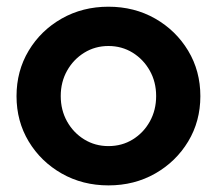

<svg xmlns="http://www.w3.org/2000/svg" viewBox="-20 -551 656 581"><path d="M308.2 10Q230 10 166.8 -25.9Q103.7 -61.8 66.8 -123Q30 -184.2 30 -260Q30 -336.2 66.7 -397.5Q103.4 -458.8 166.7 -494.8Q230 -530.7 308.1 -530.7Q386.5 -530.7 449.5 -494.8Q512.5 -458.8 549.4 -397.5Q586.3 -336.2 586.3 -260Q586.3 -184.2 549.5 -123Q512.6 -61.8 449.6 -25.9Q386.6 10 308.2 10ZM308.2 -108.9Q349.1 -108.9 381.8 -129.1Q414.5 -149.3 433.5 -183.6Q452.5 -217.9 452.5 -260.4Q452.5 -302.9 433.3 -337.1Q414.1 -371.3 381.4 -391.6Q348.6 -411.8 308.2 -411.8Q267.9 -411.8 235.1 -391.6Q202.2 -371.3 183 -337.1Q163.8 -302.9 163.8 -260.4Q163.8 -217.9 182.9 -183.6Q202.1 -149.3 234.9 -129.1Q267.8 -108.9 308.2 -108.9Z"/></svg>

Font: Red Hat Display
Style: Regular
Weight: 300
Designer: Pentagram, MCKL
Foundry: Pentagram, MCKL
Version: Version 1.023